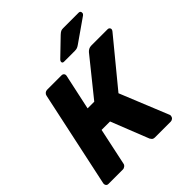

<svg xmlns="http://www.w3.org/2000/svg" viewBox="-239 -1063 1222 1222"><g transform="rotate(-45 371.5 -452.5)"><path d="M725 -700Q734 -700 739 -693.5Q744 -687 742 -679Q740 -673 735 -667L485 -363L619 -34Q621 -29 619 -23Q618 -13 610 -6.5Q602 0 592 0H452Q436 0 429.5 -7.5Q423 -15 421 -19L320 -274H244L191 -25Q190 -15 181 -7.5Q172 0 161 0H32Q21 0 15.5 -7Q10 -14 11 -25L150 -675Q152 -686 160.5 -693Q169 -700 180 -700H309Q320 -700 326 -693Q332 -686 330 -675L278 -434H338L537 -681Q544 -689 554 -694.5Q564 -700 578 -700ZM382 -750Q366 -750 368 -765Q370 -773 376 -778L488 -886Q501 -898 509 -901.5Q517 -905 529 -905H669Q677 -905 681 -900Q685 -895 684 -887Q684 -879 676 -873L520 -764Q510 -757 501.5 -753.5Q493 -750 479 -750Z"/></g></svg>

Font: Rubik Light
Style: Bold Italic
Weight: 700
Italic angle: -12°
Version: Version 2.104